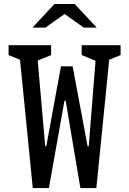

<svg xmlns="http://www.w3.org/2000/svg" viewBox="-20 -961 660 981"><path d="M78.7 -691.5 111.3 -644.2 23.8 -679.5V-730H241V-679.5L154.5 -644.2L169.2 -691.5L211 -214H216.5L291.5 -622.2H351L427.5 -213.8H433.5L471.5 -694.2L483.8 -644.2L397.3 -679.5V-730H596.2V-679.5L508.7 -644.2L541.8 -694.2L472.3 0H390.7L315.7 -445.7H309.2L229.8 0H147.5ZM258.5 -940.7H361.5L474.2 -820H408.2L296.7 -898.7H323.3L211.8 -820H145.8Z"/></svg>

Font: Monaspace Xenon Var ExtraLight
Style: Regular
Weight: 200
Designer: Riley Cran and the Lettermatic Team
Version: Version 1.200 (Monaspace Xenon Var)